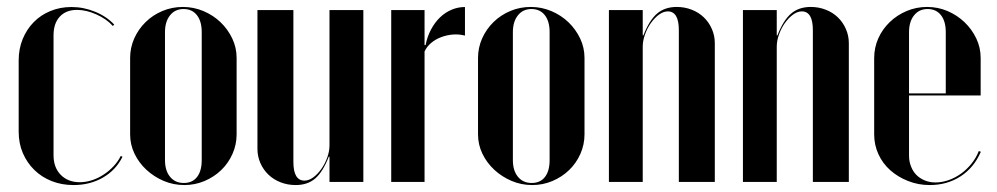

<svg xmlns="http://www.w3.org/2000/svg" viewBox="-20 -524 2871 553"><path d="M33.8 -350.5V-144.5Q33.8 -111 45.8 -83.1Q57.8 -55.2 78.8 -34.6Q99.8 -14 128.6 -2.5Q157.5 9 191.8 9Q239.2 9 276.6 -12.6Q314 -34.2 332.8 -72.5L327.8 -74.8Q320 -59 307 -45.1Q294 -31.2 278.1 -20.9Q262.2 -10.5 244.8 -4.9Q227.2 0.8 209.8 0.8Q175.8 0.8 155 -20.4Q134.2 -41.5 134.2 -76.8V-422.2Q134.2 -456.8 152.2 -476.1Q170.2 -495.5 201.8 -495.5Q228.2 -495.5 257.5 -482.5Q286.8 -469.5 305 -449.2L309 -453.2Q286.8 -476.8 253.9 -490.2Q221 -503.8 185.8 -503.8Q153 -503.8 125.1 -492.2Q97.2 -480.8 77 -460.1Q56.8 -439.5 45.2 -411.2Q33.8 -383 33.8 -350.5Z M506.8 -504Q537.8 -504 566 -492.1Q594.3 -480.1 615.3 -459.9Q636.2 -439.8 648.9 -413.3Q661.5 -386.9 661.5 -357.2V-137Q661.5 -107.5 649.6 -80.7Q637.7 -53.9 617.1 -34.1Q596.5 -14.2 569 -2.6Q541.5 9 511 9Q479.2 9 451.3 -3Q423.3 -15 401.8 -34.9Q380.2 -54.8 367.5 -81.1Q354.8 -107.4 354.8 -137V-357.2Q354.8 -386.7 366.7 -413.5Q378.7 -440.2 399.5 -460.5Q420.2 -480.8 447.9 -492.4Q475.5 -504 506.8 -504ZM508.8 -498Q484.2 -498 469.8 -479.9Q455.2 -461.8 455.2 -431.5V-62.8Q455.2 -32.5 469.8 -14.8Q484.3 3 509.5 3Q534 3 547.5 -14.2Q561 -31.5 561 -62.8V-431.5Q561 -462.8 547.1 -480.4Q533.2 -498 508.8 -498Z M927 -72.8H929V-42.8V0H1026.5V-495H929V-105.5Q929 -88 922.5 -70.1Q916 -52.2 905.6 -37.5Q895.2 -22.8 882.4 -13.2Q869.5 -3.8 856.8 -3.8Q841.2 -3.8 833.1 -17.1Q825 -30.5 825 -57.8V-495H721.5V-95.2Q721.5 -73.5 730 -54.2Q738.5 -35 753.2 -20.9Q768 -6.8 788.2 1.1Q808.5 9 831.5 9Q866.2 9 888.2 -10.2Q910.2 -29.5 927 -72.8Z M1202.8 -495V-424.2V-394.2H1205.8Q1210.5 -418.5 1221.4 -438.9Q1232.2 -459.2 1247 -473.6Q1261.8 -488 1280.4 -495.9Q1299 -503.8 1319.2 -503.8V-421.5Q1301.5 -426 1284 -424.5Q1266.5 -423 1250.4 -416.9Q1234.2 -410.8 1221.9 -400.4Q1209.5 -390 1202.8 -375.8V0H1106.8V-495Z M1508.8 -504Q1539.8 -504 1568 -492.1Q1596.3 -480.1 1617.3 -459.9Q1638.2 -439.8 1650.9 -413.3Q1663.5 -386.9 1663.5 -357.2V-137Q1663.5 -107.5 1651.6 -80.7Q1639.7 -53.9 1619.1 -34.1Q1598.5 -14.2 1571 -2.6Q1543.5 9 1513 9Q1481.2 9 1453.3 -3Q1425.3 -15 1403.8 -34.9Q1382.2 -54.8 1369.5 -81.1Q1356.8 -107.4 1356.8 -137V-357.2Q1356.8 -386.7 1368.7 -413.5Q1380.7 -440.2 1401.5 -460.5Q1422.2 -480.8 1449.9 -492.4Q1477.5 -504 1508.8 -504ZM1510.8 -498Q1486.2 -498 1471.8 -479.9Q1457.2 -461.8 1457.2 -431.5V-62.8Q1457.2 -32.5 1471.8 -14.8Q1486.3 3 1511.5 3Q1536 3 1549.5 -14.2Q1563 -31.5 1563 -62.8V-431.5Q1563 -462.8 1549.1 -480.4Q1535.2 -498 1510.8 -498Z M1833.2 -422.2H1831.2V-452.2V-495H1733.8V0H1831.2V-389.5Q1831.2 -407 1837.8 -424.9Q1844.2 -442.8 1854.6 -457.5Q1865 -472.2 1877.9 -481.8Q1890.8 -491.2 1903.5 -491.2Q1919 -491.2 1927.1 -477.9Q1935.2 -464.5 1935.2 -437.2V0H2038.8V-399.8Q2038.8 -421.5 2030.2 -440.8Q2021.8 -460 2007.1 -474.1Q1992.5 -488.2 1972.2 -496.1Q1952 -504 1929.2 -504Q1894.8 -504 1872.4 -484.8Q1850 -465.5 1833.2 -422.2Z M2219.2 -422.2H2217.2V-452.2V-495H2119.8V0H2217.2V-389.5Q2217.2 -407 2223.8 -424.9Q2230.2 -442.8 2240.6 -457.5Q2251 -472.2 2263.9 -481.8Q2276.8 -491.2 2289.5 -491.2Q2305 -491.2 2313.1 -477.9Q2321.2 -464.5 2321.2 -437.2V0H2424.8V-399.8Q2424.8 -421.5 2416.2 -440.8Q2407.8 -460 2393.1 -474.1Q2378.5 -488.2 2358.2 -496.1Q2338 -504 2315.2 -504Q2280.8 -504 2258.4 -484.8Q2236 -465.5 2219.2 -422.2Z M2497.8 -356.5V-137Q2497.8 -106.5 2510.1 -79.7Q2522.4 -52.9 2544.4 -33.5Q2566.3 -14.1 2595.6 -2.6Q2624.8 9 2657.8 9Q2708 9 2746.6 -16Q2785.2 -41 2805 -86.8L2799.2 -89Q2791.5 -69.5 2778.4 -53Q2765.2 -36.5 2748.4 -24.2Q2731.5 -12 2712.2 -5.2Q2692.9 1.5 2674.5 1.5Q2657.5 1.5 2643.3 -4.4Q2629.1 -10.3 2619.3 -20.3Q2609.5 -30.2 2603.9 -44.6Q2598.2 -59 2598.2 -75.8V-431.5Q2598.2 -461.8 2612.8 -479.9Q2627.2 -498 2651.8 -498Q2676.2 -498 2690.1 -480.4Q2704 -462.8 2704 -431.5V-255H2593V-249H2804.5V-357.2Q2804.5 -386.9 2791.9 -413.3Q2779.2 -439.8 2758.2 -459.9Q2737.2 -480.1 2709.4 -492.1Q2681.5 -504 2650.4 -504Q2619.2 -504 2591.6 -492.4Q2564 -480.8 2542.8 -460.5Q2521.7 -440.3 2509.7 -413.6Q2497.8 -386.9 2497.8 -356.5Z"/></svg>

Font: Moniqa Black
Style: Regular
Weight: 900
Designer: Rajesh Rajput
Foundry: Rajesh Rajput
Version: Version 1.000